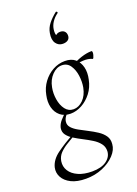

<svg xmlns="http://www.w3.org/2000/svg" viewBox="-219 -745 783 1096"><g transform="rotate(-20 172.5 -196.5)"><path d="M106 281Q52 281 17 263.5Q-18 246 -33 218Q-48 190 -41 159Q-30 115 15 82.5Q60 50 117 18L124 26Q99 41 73.5 56.5Q48 72 29.5 91Q11 110 6 138Q1 170 17.5 196.5Q34 223 69 238.5Q104 254 153 254Q209 254 240 231.5Q271 209 273 175Q274 148 258.5 128Q243 108 218 92.5Q193 77 165.5 63Q138 49 114 34Q90 19 77 1Q64 -17 68 -41Q73 -63 89.5 -82Q106 -101 131 -123L142 -115Q130 -108 120 -94Q110 -80 108 -65Q105 -44 119.5 -28Q134 -12 158.5 1.5Q183 15 210.5 29Q238 43 262.5 59Q287 75 301.5 96Q316 117 313 146Q311 180 282 211Q253 242 207 261.5Q161 281 106 281ZM150 -98Q112 -98 87.5 -118.5Q63 -139 54.5 -172.5Q46 -206 55 -246Q63 -288 87.5 -321Q112 -354 146.5 -373Q181 -392 220 -392Q259 -392 282.5 -372Q306 -352 314 -319Q322 -286 313 -246Q304 -201 278.5 -168Q253 -135 219 -116.5Q185 -98 150 -98ZM175 -116Q206 -116 232.5 -142Q259 -168 268 -214Q274 -248 269 -285Q264 -322 246 -348.5Q228 -375 195 -375Q163 -375 136 -347Q109 -319 101 -276Q94 -241 100 -203.5Q106 -166 125 -141Q144 -116 175 -116ZM257 -346 256 -353Q286 -371 320 -382Q354 -393 382 -393Q387 -393 387.5 -385.5Q388 -378 385.5 -369Q383 -360 380 -353.5Q377 -347 374 -349Q351 -360 318.5 -358Q286 -356 257 -346ZM268 -673Q272 -675 275.5 -670.5Q279 -666 275 -663Q253 -647 239.5 -626.5Q226 -606 223 -584Q219 -556 227 -544.5Q235 -533 245 -530L218 -523Q217 -541 227 -549.5Q237 -558 252 -558Q269 -558 278.5 -548.5Q288 -539 288 -523Q288 -506 276.5 -497Q265 -488 245 -488Q219 -488 203.5 -509.5Q188 -531 195 -571Q200 -601 220 -626Q240 -651 268 -673Z"/></g></svg>

Font: Cormorant Garamond Light
Style: Italic
Weight: 300
Italic angle: -10°
Designer: Christian Thalmann (Catharsis Fonts)
Foundry: Catharsis Fonts
Version: Version 4.001